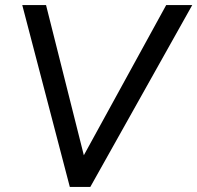

<svg xmlns="http://www.w3.org/2000/svg" viewBox="-20 -739 780 759"><path d="M256 0 68 -719H162L318 -99H297L637 -719H740L337 0Z"/></svg>

Font: Nunitoga
Style: Medium Italic
Weight: 500
Italic angle: -9°
Designer: Vernon Adams
Foundry: Vernon Adams
Version: Version 1.0